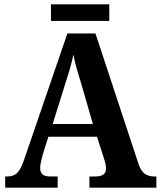

<svg xmlns="http://www.w3.org/2000/svg" viewBox="-20 -869 744 889"><path d="M4 0V-52H15Q40 -52 57 -66Q74 -80 90 -125L292 -714H422L621 -111Q632 -78 649.5 -65Q667 -52 694 -52H704V0H394V-52H425Q445 -52 458 -60.5Q471 -69 471 -89Q471 -101 467.5 -114Q464 -127 461 -137L429 -236H204L177 -150Q174 -138 170 -121Q166 -104 166 -91Q166 -72 176.5 -62Q187 -52 211 -52H247V0ZM224 -295H410L356 -482Q345 -517 335.5 -550Q326 -583 320 -616Q313 -584 304 -552Q295 -520 284 -487ZM216 -772V-849H486V-772Z"/></svg>

Font: Noto Serif Devanagari SemiCondensed
Style: Bold
Weight: 700
Width: 4
Designer: Universal Thirst, Indian Type Foundry and the Monotype Design Team
Foundry: Monotype Imaging Inc.
Version: Version 2.004; ttfautohint (v1.8.4.7-5d5b)